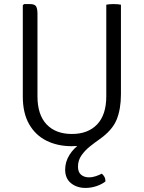

<svg xmlns="http://www.w3.org/2000/svg" viewBox="-20 -706 706 943"><path d="M92 -232V-680L98 -686H127Q151 -686 157.5 -674.2Q164 -662.5 164 -639V-233Q164 -142.5 208.8 -95.2Q253.5 -48 333 -48Q412.5 -48 457.2 -95.2Q502 -142.5 502 -233V-683Q509 -684.5 518.2 -685.2Q527.5 -686 537 -686Q547.5 -686 557 -685.2Q566.5 -684.5 574 -683V-243Q574 -170.5 552.8 -118.2Q531.5 -66 468 -21.5Q446.5 -6.5 422 13Q397.5 32.5 380.2 57Q363 81.5 363 112.5Q363 139 378 152Q393 165 417 165Q434.5 165 451 159.2Q467.5 153.5 480 147Q487.5 153 492.8 162.5Q498 172 498 185Q481.5 198.5 454.8 207.8Q428 217 400 217Q357.5 217 328.8 193.8Q300 170.5 300 127Q300 89 321.2 54.8Q342.5 20.5 380 -4.5L384.5 8Q373 10 358.8 11Q344.5 12 332 12Q262.5 12 208.2 -15Q154 -42 123 -96.2Q92 -150.5 92 -232Z"/></svg>

Font: Signika Negative Light Light
Style: Regular
Weight: 300
Version: Version 2.001